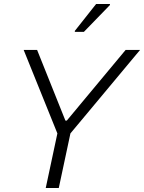

<svg xmlns="http://www.w3.org/2000/svg" viewBox="-20 -937 718 957"><path d="M353 -783V-778H398L528 -912V-917H459ZM266 -272 208 0H273L331 -272L678 -688H606L313 -336H306L165 -688H98Z"/></svg>

Font: Saira UNSAM Light Italic
Style: Regular
Weight: 300
Italic angle: -12°
Designer: Hector Gatti with collaboration of the Omnibus-Type team
Foundry: Omnibus-Type
Version: Version 0.072;PS 000.072;hotconv 1.0.88;makeotf.lib2.5.64775